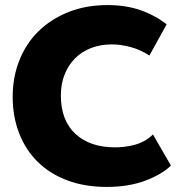

<svg xmlns="http://www.w3.org/2000/svg" viewBox="-20 -730 714 757"><path d="M401 7Q314 7 245 -19Q176 -45 128.5 -92Q81 -139 55.5 -204.5Q30 -270 30 -348Q30 -426 56.5 -492.5Q83 -559 132 -607Q181 -655 250 -682.5Q319 -710 404 -710Q476 -710 533.5 -690Q591 -670 637 -634L569 -511Q534 -534 495 -544.5Q456 -555 421 -555Q377 -555 340 -541Q303 -527 276.5 -500.5Q250 -474 235 -437Q220 -400 220 -354Q220 -255 277.5 -202Q335 -149 434 -149Q449 -149 468 -151Q487 -153 507 -158Q527 -163 546.5 -173Q566 -183 583 -200L654 -77Q616 -41 551 -17Q486 7 401 7Z"/></svg>

Font: Tilda Sans Black
Style: Regular
Weight: 900
Designer: ParaType Ltd
Foundry: ParaType Ltd
Version: Version 1.009